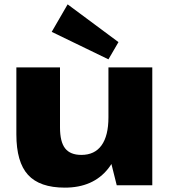

<svg xmlns="http://www.w3.org/2000/svg" viewBox="-20 -849 780 880"><path d="M255 -265Q255 -199 278.5 -169Q302 -139 353 -139Q414 -139 445.5 -183Q477 -227 477 -311L545 -400V-328Q545 -164 476 -76.5Q407 11 277 11Q162 11 108.5 -47.5Q55 -106 55 -233V-540H255ZM678 0H515L477 -152V-540H678ZM523 -656 477 -577 217 -703 290 -829Z"/></svg>

Font: Pathway Extreme 28pt ExtraBold
Style: Regular
Weight: 800
Designer: Eduardo Rodriguez Tunni
Foundry: Eduardo Rodriguez Tunni
Version: Version 1.001;gftools[0.9.26]